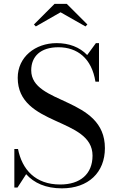

<svg xmlns="http://www.w3.org/2000/svg" viewBox="-20 -990 616 1024"><path d="M303 -924.5 436 -849 446 -859.5 336 -969.5H271L161 -859.5L171 -849ZM73.5 10 119.5 -61C161.5 -14 224 14.5 310 14.5C451 14.5 539.5 -70 539.5 -200C539.5 -475 146.5 -430 146.5 -615C146.5 -689 196 -738 291.5 -738C392 -738 469 -679.5 489 -554.5H508V-760H491.5L445 -696.5C404.5 -739 348 -760 282 -760C167.5 -760 74.5 -685.5 74.5 -575C74.5 -315 473.5 -365 473.5 -160C473.5 -61 407 -6 301 -6C168 -6 97.5 -86.5 76 -195.5H56.5V10Z"/></svg>

Font: Bodoni* 11
Style: Regular
Weight: 400
Version: Version 2.3